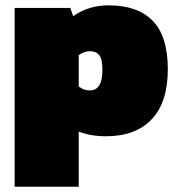

<svg xmlns="http://www.w3.org/2000/svg" viewBox="-20 -504 668 724"><path d="M35.2 200.2V-474.1H245.1L255.9 -442.9Q314 -483.9 389.2 -483.9Q499 -483.9 555.9 -425.5Q612.8 -367.2 612.8 -243.2Q612.8 -118.2 552 -54.2Q491.2 9.8 379.9 9.8Q321.8 9.8 276.9 -7.8V200.2ZM318.8 -163.1Q366.2 -163.1 366.2 -240.2Q366.2 -280.8 354.2 -295.9Q342.3 -311 318.8 -311Q297.4 -311 276.9 -295.9V-178.2Q294.4 -163.1 318.8 -163.1Z"/></svg>

Font: Kanit Black
Style: Regular
Weight: 900
Designer: Katatrad Team
Foundry: CadsonDemak
Version: Version 1.000;PS 001.000;hotconv 1.0.88;makeotf.lib2.5.64775